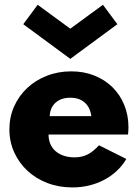

<svg xmlns="http://www.w3.org/2000/svg" viewBox="-20 -784 587 818"><path d="M288.2 14.5Q230.9 14.5 181.8 -4.3Q132.7 -23.2 96.8 -56.6Q60.9 -90 40.5 -135.2Q20 -180.5 20 -232.7Q20 -285.5 40.2 -330.7Q60.5 -375.9 95.9 -409.1Q131.4 -442.3 179.5 -461.1Q227.7 -480 283.6 -480Q336.8 -480 381.6 -462.3Q426.4 -444.5 458.9 -412.7Q491.4 -380.9 509.3 -337Q527.3 -293.2 527.3 -241.4Q527.3 -234.5 526.8 -227.7Q526.4 -220.9 525.5 -210.9H186.8Q186.8 -188.6 194.5 -170.7Q202.3 -152.7 216.8 -140Q231.4 -127.3 251.8 -120.5Q272.3 -113.6 297.3 -113.6Q328.6 -113.6 352.5 -125.5Q376.4 -137.3 401.8 -165L518.2 -106.8Q501.8 -78.6 477.7 -56.1Q453.6 -33.6 424.1 -18Q394.5 -2.3 360.2 6.1Q325.9 14.5 288.2 14.5ZM369.1 -289.1Q364.1 -326.8 340.7 -347.3Q317.3 -367.7 279.5 -367.7Q240.5 -367.7 216.8 -346.6Q193.2 -325.5 191.8 -289.1ZM279.5 -533.2 79.1 -680.9 140.5 -763.6 279.5 -661.8 418.6 -763.6 480 -680.9Z"/></svg>

Font: Spartan ExtBd
Style: Regular
Weight: 800
Designer: Matt Bailey, Mirko Velimirovic
Foundry: Matt Bailey
Version: Version 1.005